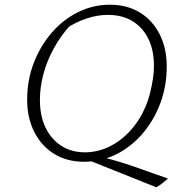

<svg xmlns="http://www.w3.org/2000/svg" viewBox="-20 -677 791 813"><path d="M642 116 342 -4 363 -23Q410 -13 448.5 -2.5Q487 8 535 24L691 79Q678 91 666 100Q654 109 642 116ZM336 8Q264 8 210 -25Q156 -58 125.5 -117.5Q95 -177 95 -255Q95 -338 123 -410.5Q151 -483 199 -538.5Q247 -594 310.5 -625.5Q374 -657 445 -657Q518 -657 571.5 -624.5Q625 -592 655.5 -533Q686 -474 686 -395Q686 -312 658.5 -239Q631 -166 583 -110.5Q535 -55 472 -23.5Q409 8 336 8ZM340 -32Q393 -32 442.5 -56Q492 -80 532 -124Q572 -168 597 -227Q608 -253 615.5 -283Q623 -313 627.5 -343Q632 -373 632 -398Q632 -497 579.5 -555.5Q527 -614 437 -614Q392 -614 346 -598.5Q300 -583 258 -555L278 -571Q237 -525 208 -472.5Q179 -420 164 -364Q149 -308 149 -254Q149 -187 172.5 -137.5Q196 -88 239 -60Q282 -32 340 -32Z"/></svg>

Font: Piazzolla Thin Thin
Style: Italic
Weight: 250
Italic angle: -11.3°
Version: Version 2.005